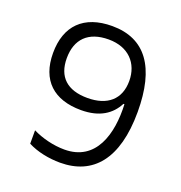

<svg xmlns="http://www.w3.org/2000/svg" viewBox="-125 -786 850 903"><g transform="rotate(20 300.0 -335.0)"><path d="M273 9C437 9 535 -103 535 -340C535 -562 452 -679 285 -679C143 -679 66 -601 66 -465C66 -328 145 -257 281 -257C374 -257 429 -295 459 -353H464C471 -206 429 -56 271 -56C216 -56 157 -71 111 -94V-27C157 -3 217 9 273 9ZM135 -464C135 -559 189 -614 291 -614C390 -614 448 -552 448 -463C448 -371 389 -321 290 -321C188 -321 135 -371 135 -464Z"/></g></svg>

Font: LT Wave Mono Light
Style: Regular
Weight: 300
Designer: Daniel Lyons
Version: Version 2.5 (Glyphs App)